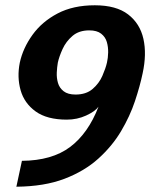

<svg xmlns="http://www.w3.org/2000/svg" viewBox="-20 -630 569 727"><path d="M520 -352Q510 -304 491 -247Q472 -190 438.5 -133.5Q405 -77 352.5 -29.5Q300 18 224 47Q148 76 42 77L63 -21Q177 -22 245.5 -73.5Q314 -125 353 -226Q340 -208 306 -192.5Q272 -177 233 -177Q158 -177 115 -208Q72 -239 58 -288.5Q44 -338 55 -393Q67 -448 103 -498Q139 -548 198 -579Q257 -610 339 -610Q420 -610 465 -575.5Q510 -541 523 -483Q536 -425 520 -352ZM385 -393Q389 -410 389.5 -431Q390 -452 384.5 -471Q379 -490 363 -502.5Q347 -515 318 -515Q279 -515 254.5 -494Q230 -473 217 -444.5Q204 -416 199 -393Q196 -376 195 -355.5Q194 -335 199.5 -316Q205 -297 221 -284.5Q237 -272 266 -272Q306 -272 330.5 -293Q355 -314 367.5 -342.5Q380 -371 385 -393Z"/></svg>

Font: Epunda Sans
Style: Bold Italic
Weight: 700
Italic angle: -12.0243°
Designer: Simon Atzbach
Foundry: typofactur
Version: Version 2.204; ttfautohint (v1.8.4.7-5d5b)